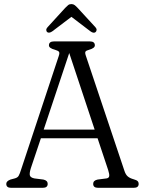

<svg xmlns="http://www.w3.org/2000/svg" viewBox="-20 -898 692 918"><path d="M208 -19Q208 0 184.5 0H33Q10 0 10 -19Q10 -32 30 -39.5L50.5 -45Q64 -48.5 69.2 -57.5Q74.5 -66.5 81.5 -89L260.5 -629Q266 -644.5 262.2 -650Q258.5 -655.5 243 -660Q214 -667.5 214 -681Q214 -700 238 -700H410Q433.5 -700 433.5 -681Q433.5 -667.5 404.5 -659.5Q392.5 -656.5 389 -651.5Q385.5 -646.5 390 -633L574.5 -82.5Q580.5 -63.5 590.5 -54.8Q600.5 -46 618.5 -41Q633 -37 638 -32Q643 -27 643 -19Q643 0 619.5 0H449Q425.5 0 425.5 -19Q425.5 -35 446.5 -39.5L489.5 -45Q501 -47 502.2 -56.2Q503.5 -65.5 497 -85.5L446.5 -237H175.5L127.5 -94Q120 -70 122.8 -59.5Q125.5 -49 144 -45L187.5 -39.5Q208 -35 208 -19ZM189 -278.5H432.5L311 -644.5ZM437 -744.5Q427.5 -737 412 -748.5L321.5 -817.5L230.5 -748.5Q215 -737.5 205.5 -744.5Q201.5 -748 201.2 -754.5Q201 -761 207 -767.5L291.5 -860Q299.5 -868.5 305.8 -873.5Q312 -878.5 321.5 -878.5Q330.5 -878.5 337 -873.5Q343.5 -868.5 351.5 -860L436.5 -767.5Q442.5 -761 441.8 -754.5Q441 -748 437 -744.5Z"/></svg>

Font: Fraunces 72pt S100 Light
Style: Regular
Weight: 300
Version: Version 1.000; ttfautohint (v1.8.3)